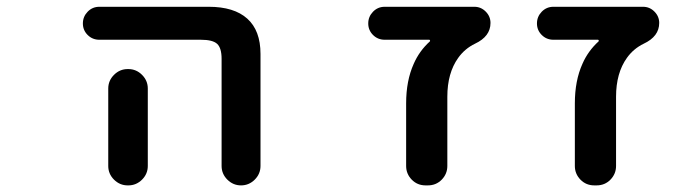

<svg xmlns="http://www.w3.org/2000/svg" viewBox="-20 -568 2040 569"><path d="M636.7 -76.2V-393.6Q636.7 -425.8 623.5 -438Q610.4 -450.2 575.2 -450.2H274.4Q253.9 -450.2 239.7 -464.4Q225.6 -478.5 225.6 -498.5Q225.6 -518.6 239.7 -533.2Q253.9 -547.9 274.4 -547.9H598.6Q673.8 -547.9 712.9 -512.7Q752 -477.5 752 -408.2V-76.2Q752 -52.7 734.9 -35.6Q717.8 -18.6 694.3 -18.6Q670.9 -18.6 653.8 -35.6Q636.7 -52.7 636.7 -76.2ZM358.4 -18.6Q335 -18.6 317.9 -35.6Q300.8 -52.7 300.8 -76.2V-305.7Q300.8 -329.1 317.9 -346.2Q335 -363.3 358.4 -363.3H360.4Q383.8 -363.3 400.9 -346.2Q418 -329.1 418 -305.7V-76.2Q418 -52.7 400.9 -35.6Q383.8 -18.6 360.4 -18.6Z M1241.2 -18.6Q1216.8 -18.6 1200.2 -35.6Q1183.6 -52.7 1183.6 -76.2V-261.7Q1183.6 -329.1 1206.1 -378.9Q1222.7 -417 1253.9 -445.3Q1254.9 -446.3 1254.4 -448.2Q1253.9 -450.2 1252 -450.2H1120.1Q1099.6 -450.2 1085.4 -464.4Q1071.3 -478.5 1071.3 -498.5Q1071.3 -518.6 1085.4 -533.2Q1099.6 -547.9 1120.1 -547.9H1385.7Q1405.3 -547.9 1419.4 -533.7Q1433.6 -519.5 1433.6 -500Q1433.6 -460 1387.7 -438.5Q1357.4 -423.8 1337.9 -396.5Q1305.7 -351.6 1305.7 -281.2V-76.2Q1305.7 -52.7 1289.1 -35.6Q1272.5 -18.6 1248 -18.6Z M1741.2 -18.6Q1716.8 -18.6 1700.2 -35.6Q1683.6 -52.7 1683.6 -76.2V-261.7Q1683.6 -329.1 1706.1 -378.9Q1722.7 -417 1753.9 -445.3Q1754.9 -446.3 1754.4 -448.2Q1753.9 -450.2 1752 -450.2H1620.1Q1599.6 -450.2 1585.4 -464.4Q1571.3 -478.5 1571.3 -498.5Q1571.3 -518.6 1585.4 -533.2Q1599.6 -547.9 1620.1 -547.9H1885.7Q1905.3 -547.9 1919.4 -533.7Q1933.6 -519.5 1933.6 -500Q1933.6 -460 1887.7 -438.5Q1857.4 -423.8 1837.9 -396.5Q1805.7 -351.6 1805.7 -281.2V-76.2Q1805.7 -52.7 1789.1 -35.6Q1772.5 -18.6 1748 -18.6Z"/></svg>

Font: Rounded Mgen+ 1m medium
Style: Regular
Weight: 500
Designer: [Source Han Sans]
Ryoko NISHIZUKA  (kana & ideographs); Paul D. Hunt (Latin, Greek & Cyrillic); Wenlong ZHANG  (bopomofo
Version: Version 1.059.20150602